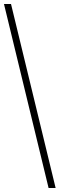

<svg xmlns="http://www.w3.org/2000/svg" viewBox="-20 -828 300 968"><path d="M225 120 0 -808H35.5L260.5 120Z"/></svg>

Font: Encode Sans Thin
Style: Regular
Weight: 250
Designer: Multiple Designers
Foundry: Impallari Type
Version: Version 2.000